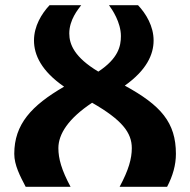

<svg xmlns="http://www.w3.org/2000/svg" viewBox="-20 -720 733 740"><path d="M461 -390C544 -449 572 -509 572 -564C572 -619 543 -667 512 -700H400C412 -684 446 -634 446 -581C446 -542 436 -495 359 -444C267 -499 247 -549 247 -591C247 -644 281 -684 293 -700H171C140 -667 111 -619 111 -564C111 -508 140 -446 227 -386C101 -313 35 -241 35 -127C35 -84 57 -42 79 0H252C217 -65 205 -109 205 -149C205 -203 243 -263 335 -324C450 -258 488 -209 488 -149C488 -109 476 -65 441 0H624C646 -42 658 -84 658 -127C658 -248 600 -314 461 -390Z"/></svg>

Font: Brassia
Style: Regular
Weight: 400
Designer: Ariel Martín Pérez
Foundry: Tunera Type Foundry
Version: Version 1.600;hotconv 1.0.109;makeotfexe 2.5.65596